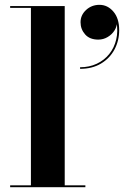

<svg xmlns="http://www.w3.org/2000/svg" viewBox="-20 -775 514 795"><path d="M248 -750V-7.5H333.5V0H22V-7.5H108V-742.5H22V-750ZM311.5 -490V-496.5Q349.5 -496.5 380.5 -511Q411.5 -525.5 432.2 -551.2Q453 -577 461.2 -611.5Q469.5 -646 462 -685.5H464Q465 -666.5 454.5 -649.5Q444 -632.5 426 -621.8Q408 -611 387 -611Q351.5 -611 332.5 -632.5Q313.5 -654 313.5 -683Q313.5 -712.5 336.5 -733.8Q359.5 -755 392 -755Q425.5 -755 449.5 -727Q473.5 -699 473.5 -650.5Q473.5 -606.5 454 -570Q434.5 -533.5 398.2 -511.8Q362 -490 311.5 -490Z"/></svg>

Font: Bodoni Moda 28pt
Style: Bold
Weight: 700
Designer: Owen Earl
Foundry: indestructible type
Version: Version 2.005